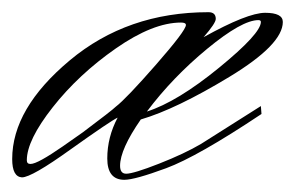

<svg xmlns="http://www.w3.org/2000/svg" viewBox="-20 -293 484 315"><path d="M408 -257Q408 -260 404 -260Q377 -260 320 -213Q263 -166 221 -110Q271 -126 339.5 -182Q408 -238 408 -257ZM170 -118Q187 -131 236 -187Q285 -243 285 -252Q285 -256 277 -256Q231 -256 170 -213.5Q109 -171 66.5 -117Q24 -63 24 -30Q24 -24 30 -24Q36 -24 49.5 -31.5Q63 -39 82.5 -52.5Q102 -66 116 -76Q164 -112 170 -118ZM96 -48Q32 -2 16 -2Q16 -2 16 -2Q0 -3 0 -32Q0 -115 94.5 -194Q189 -273 322 -273Q334 -273 334 -262Q334 -255 314 -232Q386 -272 415 -272Q444 -272 444 -257Q444 -220 356.5 -167Q269 -114 211 -97Q177 -48 177 -21Q177 -8 187 -8Q199 -8 241 -24.5Q283 -41 310 -57L408 -119L409 -106Q304 -36 252.5 -17Q201 2 184 2Q156 2 156 -33Q156 -68 173 -100Q162 -95 96 -48Z"/></svg>

Font: Herr Von Muellerhoff
Style: Regular
Weight: 400
Version: Version 1.000